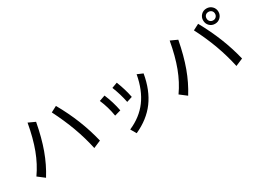

<svg xmlns="http://www.w3.org/2000/svg" viewBox="-46 -1374 2853 2141"><g transform="rotate(-30 1380.0 -303.0)"><path d="M766 12Q734 -136 682 -277.5Q630 -419 554 -569L630 -609Q712 -464 768.5 -322.5Q825 -181 862 -29ZM48 -36Q127 -148 178.5 -285Q230 -422 263 -606L350 -566Q315 -379 263 -236Q211 -93 134 30Z M1341 -250Q1320 -357 1276 -468L1347 -494Q1393 -378 1413 -273ZM1216 33Q1371 -34 1461.5 -156Q1552 -278 1586 -465L1658 -434Q1624 -236 1526.5 -104Q1429 28 1258 105ZM1148 -185Q1129 -303 1082 -412L1157 -438Q1205 -324 1227 -207Z M2626 -514Q2584 -514 2556 -542.5Q2528 -571 2528 -613Q2528 -654 2556 -682.5Q2584 -711 2626 -711Q2668 -711 2696.5 -682.5Q2725 -654 2725 -613Q2725 -572 2696.5 -543Q2668 -514 2626 -514ZM2681 -613Q2681 -637 2665.5 -652Q2650 -667 2627 -667Q2602 -667 2587 -652Q2572 -637 2572 -613Q2572 -589 2587.5 -573.5Q2603 -558 2627 -558Q2650 -558 2665.5 -573.5Q2681 -589 2681 -613ZM2596 12Q2564 -136 2512.5 -277.5Q2461 -419 2384 -569L2461 -609Q2542 -463 2598.5 -321.5Q2655 -180 2692 -29ZM1878 -36Q1957 -148 2008.5 -285Q2060 -422 2093 -606L2181 -566Q2145 -378 2093 -235.5Q2041 -93 1964 30Z"/></g></svg>

Font: LINE Seed Sans KR Regular
Style: Regular
Weight: 400
Designer: LINE VX Design & Sandoll Inc & Dalton Maag Ltd
Foundry: Sandoll Inc.
Version: Version 1.000